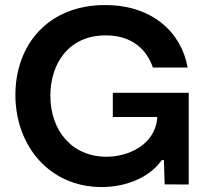

<svg xmlns="http://www.w3.org/2000/svg" viewBox="-20 -736 830 767"><path d="M386.2 11.2C477.5 11.2 574.2 -22.5 626.5 -96.7H634.8L637.7 0.5L733.9 1V-365.2H430.7V-268.6H607.9V-260.7C596.7 -157.7 493.7 -109.9 405.8 -109.9C264.2 -109.9 181.2 -217.8 181.2 -353.5C181.2 -480 252.4 -594.7 402.8 -594.7C509.8 -594.7 566.9 -535.6 590.8 -466.3H729.5C705.1 -605 590.3 -715.8 399.9 -715.8C170.4 -715.8 41.5 -555.2 41.5 -356.9C41.5 -153.3 177.7 11.2 386.2 11.2Z"/></svg>

Font: Faust Sans Bold
Style: Regular
Weight: 700
Designer: Andreas Faust
Version: Version 1.003;Glyphs 3.1.2 (3151)